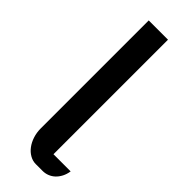

<svg xmlns="http://www.w3.org/2000/svg" viewBox="-258 -799 822 822"><g transform="rotate(45 152.5 -388.5)"><path d="M84 -776.9H200.7V-83.5H304.7Q301.8 -64 293.7 -48.3Q285.6 -32.7 274.2 -22Q262.7 -11.2 248.3 -5.6Q233.9 0 218.3 0H177.2Q158.2 0 141.1 -9.8Q124 -19.5 111.3 -36.4Q98.6 -53.2 91.3 -75.7Q84 -98.1 84 -124Z"/></g></svg>

Font: Atomic Age
Style: Regular
Weight: 400
Version: Version 1.007; ttfautohint (v1.4.1) -l 6 -r 46 -G 0 -x 0 -H 